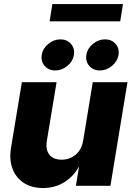

<svg xmlns="http://www.w3.org/2000/svg" viewBox="-20 -925 658 956"><path d="M394.5 -227.1 441.9 -515.6H614.7L529.8 0H357.9L373.5 -94.7H372.6Q346.2 -46.4 299.8 -17.6Q253.4 11.2 194.3 11.2Q137.7 11.2 98.6 -14.2Q59.6 -39.6 42.2 -85.2Q24.9 -130.9 35.2 -191.4L88.9 -515.6H261.7L213.4 -224.6Q206.1 -179.7 225.8 -154.8Q245.6 -129.9 287.1 -129.9Q326.7 -129.9 356.7 -154.8Q386.7 -179.7 394.5 -227.1ZM477.1 -574.2Q444.3 -574.2 424.6 -596.9Q404.8 -619.6 410.2 -651.9Q415 -683.6 442.4 -706.3Q469.7 -729 502.9 -729Q536.1 -729 555.7 -706.3Q575.2 -683.6 570.3 -651.9Q564.9 -619.6 537.6 -596.9Q510.3 -574.2 477.1 -574.2ZM255.4 -574.2Q222.2 -574.2 202.4 -596.9Q182.6 -619.6 188 -651.9Q192.9 -683.6 220.2 -706.3Q247.6 -729 280.8 -729Q314 -729 333.5 -706.3Q353 -683.6 348.1 -651.9Q342.8 -619.6 315.4 -596.9Q288.1 -574.2 255.4 -574.2ZM592.3 -904.8 578.6 -818.8H227.1L240.7 -904.8Z"/></svg>

Font: Inter Display Extra Bold
Style: Italic
Weight: 800
Italic angle: -9.39999°
Designer: Rasmus Andersson
Foundry: rsms
Version: Version 4.000;git-4fc901f